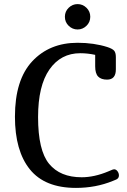

<svg xmlns="http://www.w3.org/2000/svg" viewBox="-20 -918 621 938"><path d="M315.5 -792Q297 -810 297 -836Q297 -862 315.5 -880Q334 -898 359 -898Q384 -898 402.5 -880Q421 -862 421 -836Q421 -810 402.5 -792Q384 -774 359 -774Q334 -774 315.5 -792ZM503 -529Q474 -529 459.5 -544Q445 -559 445 -594V-650Q408 -658 372 -658Q277 -658 221.5 -578.5Q166 -499 166 -346Q166 -183 220 -117.5Q274 -52 379 -52Q441 -52 510 -81L529 -89Q535 -91 537 -91Q547 -91 554 -81.5Q561 -72 561 -61Q561 -47 548 -41L531 -34Q448 0 351 0Q199 0 126 -90.5Q53 -181 53 -348Q53 -528 137.5 -618.5Q222 -709 359 -709Q439 -709 505 -688Q529 -680 537.5 -670.5Q546 -661 546 -639V-579Q546 -529 503 -529Z"/></svg>

Font: Marmelad
Style: Regular
Weight: 400
Designer: Manvel Shmavonyan
Foundry: Cyreal
Version: Version 1.001;PS 001.001;hotconv 1.0.88;makeotf.lib2.5.64775